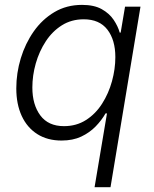

<svg xmlns="http://www.w3.org/2000/svg" viewBox="-20 -570 637 794"><path d="M437 204.1H371.1L422.4 -101.1H416.5Q400.4 -72.8 375.5 -47.1Q350.6 -21.5 315.9 -5.1Q281.2 11.2 234.4 11.2Q176.3 11.2 134.3 -15.4Q92.3 -42 69.8 -90.6Q47.4 -139.2 47.4 -204.6Q47.4 -267.6 65.9 -328.9Q84.5 -390.1 119.6 -440.2Q154.8 -490.2 205.1 -520Q255.4 -549.8 319.3 -549.8Q369.1 -549.8 400.6 -532.2Q432.1 -514.6 450 -488Q467.8 -461.4 475.1 -435.1H479L497.1 -542.5H561ZM244.6 -48.3Q295.9 -48.3 335.7 -73.7Q375.5 -99.1 402.3 -141.4Q429.2 -183.6 443.1 -234.1Q457 -284.7 457 -334Q457 -404.8 424.1 -447.5Q391.1 -490.2 326.2 -490.2Q275.4 -490.2 235.8 -465.3Q196.3 -440.4 169.2 -398.9Q142.1 -357.4 127.9 -307.6Q113.8 -257.8 113.8 -208Q113.8 -137.2 146.7 -92.8Q179.7 -48.3 244.6 -48.3Z"/></svg>

Font: Inter 16pt Light
Style: Italic
Weight: 300
Italic angle: -9.3988°
Version: Version 4.001;git-66647c0bb